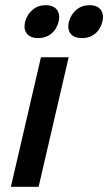

<svg xmlns="http://www.w3.org/2000/svg" viewBox="-20 -721 417 741"><path d="M127 -574Q98 -574 84 -591Q70 -608 77 -637Q85 -666 106 -683.5Q127 -701 156 -701Q186 -701 199.5 -683.5Q213 -666 206 -637Q199 -608 178 -591Q157 -574 127 -574ZM297 -574Q266 -574 252.5 -591Q239 -608 246 -637Q254 -666 275 -683.5Q296 -701 326 -701Q355 -701 368.5 -683.5Q382 -666 375 -637Q368 -608 347 -591Q326 -574 297 -574ZM245 -500 129 0H22L138 -500Z"/></svg>

Font: Elaine Sans Medium
Style: Italic
Weight: 500
Italic angle: -13°
Designer: Wei Huang
Foundry: Wei Huang
Version: Version 2.001;December 24, 2019;FontCreator 12.0.0.2547 64-b